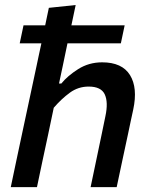

<svg xmlns="http://www.w3.org/2000/svg" viewBox="-20 -764 614 784"><path d="M24 0Q35.5 -54.5 46.2 -105.5Q57 -156.5 70 -217.5L129 -493.5Q134 -517.5 139 -540.8Q144 -564 149 -587H60.5L76 -660.5H164.5Q168 -678.5 172 -696.5Q176 -714.5 179.5 -732L289 -743.5Q280 -702 271.5 -660.5H489L473.5 -587H255.5Q246.5 -542.5 236 -493.5L221 -423H230.5Q255.5 -454 299.2 -481.8Q343 -509.5 397 -509.5Q478.5 -509.5 510.8 -457.5Q543 -405.5 524 -316.5Q519.5 -295.5 514.2 -271.2Q509 -247 503 -218Q489.5 -156 478.8 -105.2Q468 -54.5 456.5 0H350Q361.5 -55 372 -105Q382.5 -155 394.5 -212.5L410.5 -290Q422.5 -346.5 407.8 -378.5Q393 -410.5 342 -410.5Q299.5 -410.5 265.2 -385.5Q231 -360.5 199.5 -324L176 -212Q163.5 -155 153 -104.8Q142.5 -54.5 131 0Z"/></svg>

Font: Commissioner Medium
Style: Italic
Weight: 500
Italic angle: -12°
Designer: Kostas Bartsokas
Foundry: Kostas Bartsokas
Version: Version 1.000; ttfautohint (v1.8.3)